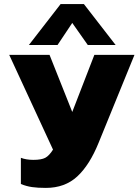

<svg xmlns="http://www.w3.org/2000/svg" viewBox="-20 -742 682 938"><path d="M276 -722H390L545 -522H409L333 -630L261 -522H121ZM82 157V29Q108 39 143 39Q182 39 201 29Q220 19 239 -11L25 -474H222L333 -195L441 -474H637L462 -45Q418 64 357.5 120Q297 176 204 176Q164 176 136.5 172Q109 168 82 157Z"/></svg>

Font: Kanit Bold
Style: Regular
Weight: 700
Designer: Katatrad Team
Foundry: CadsonDemak
Version: Version 1.000